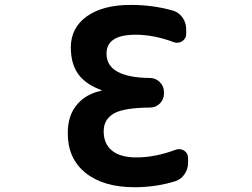

<svg xmlns="http://www.w3.org/2000/svg" viewBox="-20 -784 1040 793"><path d="M536.1 -10.7Q407.2 -10.7 333.5 -69.8Q259.8 -128.9 259.8 -234.4Q259.8 -310.5 301.8 -356.4Q337.9 -396.5 398.4 -409.2Q399.4 -409.2 399.4 -410.6Q399.4 -412.1 398.4 -412.1Q339.8 -433.6 309.6 -469.7Q272.5 -513.7 272.5 -587.9Q272.5 -668.9 338.4 -716.3Q404.3 -763.7 519.5 -763.7Q612.3 -763.7 694.3 -740.2Q719.7 -732.4 734.4 -710.9Q749 -689.5 749 -663.1V-644.5Q749 -625 732.4 -613.3Q721.7 -607.4 710.9 -607.4Q704.1 -607.4 696.3 -610.4Q615.2 -640.6 540 -640.6Q419.9 -640.6 419.9 -562.5Q419.9 -463.9 599.6 -461.9Q623 -461.9 640.1 -444.8Q657.2 -427.7 657.2 -404.3V-397.5Q657.2 -374 640.6 -356.9Q624 -339.8 599.6 -339.8Q494.1 -338.9 452.1 -316.4Q408.2 -292 408.2 -241.2Q408.2 -190.4 442.4 -162.1Q476.6 -133.8 543 -133.8Q620.1 -133.8 704.1 -165Q711.9 -168 718.8 -168Q729.5 -168 740.2 -162.1Q756.8 -151.4 756.8 -130.9V-112.3Q756.8 -85.9 742.2 -64.5Q727.5 -43 703.1 -35.2Q623 -10.7 536.1 -10.7Z"/></svg>

Font: Gen Jyuu Gothic Monospace Bold
Style: Bold
Weight: 700
Designer: [Source Han Sans]
Ryoko NISHIZUKA  (kana & ideographs); Paul D. Hunt (Latin, Greek & Cyrillic); Wenlong ZHANG  (bopomofo
Version: Version 1.002.20150607